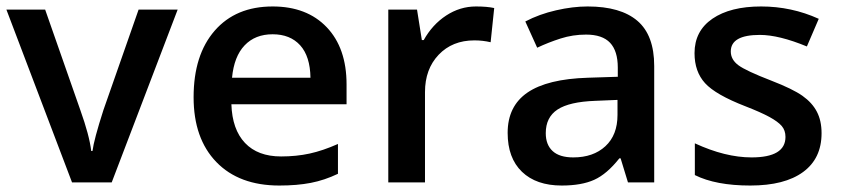

<svg xmlns="http://www.w3.org/2000/svg" viewBox="-20 -570 2629 600"><path d="M205.1 0 0 -540H121.1L231 -226.1Q259.3 -147 265.1 -98.1H269Q273.4 -133.3 303.2 -226.1L413.1 -540H535.2L329.1 0Z M853 9.8Q727.1 9.8 656 -63.7Q585 -137.2 585 -266.1Q585 -398.4 650.9 -474.1Q716.8 -549.8 832 -549.8Q939 -549.8 1001 -484.9Q1063 -419.9 1063 -306.2V-244.1H703.1Q705.6 -165.5 745.6 -123.3Q785.6 -81.1 858.4 -81.1Q906.2 -81.1 947.5 -90.1Q988.8 -99.1 1036.1 -120.1V-26.9Q994.1 -6.8 951.2 1.5Q908.2 9.8 853 9.8ZM832 -462.9Q777.3 -462.9 744.4 -428.2Q711.4 -393.6 705.1 -327.1H950.2Q949.2 -394 918 -428.5Q886.7 -462.9 832 -462.9Z M1467.3 -549.8Q1502 -549.8 1524.4 -544.9L1513.2 -438Q1488.8 -443.8 1462.4 -443.8Q1393.6 -443.8 1350.8 -398.9Q1308.1 -354 1308.1 -282.2V0H1193.4V-540H1283.2L1298.3 -444.8H1304.2Q1331.1 -493.2 1374.3 -521.5Q1417.5 -549.8 1467.3 -549.8Z M1942.4 0 1919.4 -75.2H1915.5Q1876.5 -25.9 1836.9 -8.1Q1797.4 9.8 1735.4 9.8Q1655.8 9.8 1611.1 -33.2Q1566.4 -76.2 1566.4 -154.8Q1566.4 -238.3 1628.4 -280.8Q1690.4 -323.2 1817.4 -327.1L1910.6 -330.1V-358.9Q1910.6 -410.6 1886.5 -436.3Q1862.3 -461.9 1811.5 -461.9Q1770 -461.9 1731.9 -449.7Q1693.8 -437.5 1658.7 -420.9L1621.6 -502.9Q1665.5 -525.9 1717.8 -537.8Q1770 -549.8 1816.4 -549.8Q1919.4 -549.8 1971.9 -504.9Q2024.4 -460 2024.4 -363.8V0ZM1771.5 -78.1Q1834 -78.1 1871.8 -113Q1909.7 -147.9 1909.7 -210.9V-257.8L1840.3 -254.9Q1759.3 -252 1722.4 -227.8Q1685.5 -203.6 1685.5 -153.8Q1685.5 -117.7 1707 -97.9Q1728.5 -78.1 1771.5 -78.1Z M2547.4 -153.8Q2547.4 -74.7 2489.7 -32.5Q2432.1 9.8 2324.7 9.8Q2216.8 9.8 2151.4 -22.9V-122.1Q2246.6 -78.1 2328.6 -78.1Q2434.6 -78.1 2434.6 -142.1Q2434.6 -162.6 2422.9 -176.3Q2411.1 -189.9 2384.3 -204.6Q2357.4 -219.2 2309.6 -237.8Q2216.3 -273.9 2183.3 -310.1Q2150.4 -346.2 2150.4 -403.8Q2150.4 -473.1 2206.3 -511.5Q2262.2 -549.8 2358.4 -549.8Q2453.6 -549.8 2538.6 -511.2L2501.5 -424.8Q2414.1 -460.9 2354.5 -460.9Q2263.7 -460.9 2263.7 -409.2Q2263.7 -383.8 2287.4 -366.2Q2311 -348.6 2390.6 -317.9Q2457.5 -292 2487.8 -270.5Q2518.1 -249 2532.7 -220.9Q2547.4 -192.9 2547.4 -153.8Z"/></svg>

Font: f0_58770          
Style: Regular
Weight: 600
Foundry: Ascender Corporation
Version: Version 1.10